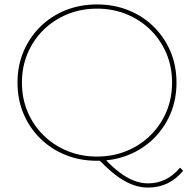

<svg xmlns="http://www.w3.org/2000/svg" viewBox="-20 -723 876 867"><path d="M418 3Q341 3 275.5 -23.5Q210 -50 161.5 -98Q113 -146 86 -210Q59 -274 59 -350Q59 -426 86 -490Q113 -554 161.5 -602Q210 -650 275.5 -676.5Q341 -703 418 -703Q495 -703 560.5 -676.5Q626 -650 674.5 -602Q723 -554 750 -490Q777 -426 777 -350Q777 -274 750 -210Q723 -146 674.5 -98Q626 -50 560.5 -23.5Q495 3 418 3ZM648 124Q621 124 595 116.5Q569 109 541.5 93.5Q514 78 485.5 54Q457 30 425 -3L451 -8Q485 29 518.5 54.5Q552 80 584.5 92.5Q617 105 648 105Q734 105 793 34L807 48Q745 124 648 124ZM418 -16Q490 -16 552 -41.5Q614 -67 660 -112.5Q706 -158 731.5 -218.5Q757 -279 757 -350Q757 -421 731.5 -481.5Q706 -542 660 -587.5Q614 -633 552 -658.5Q490 -684 418 -684Q346 -684 284 -658.5Q222 -633 176 -587.5Q130 -542 104.5 -481.5Q79 -421 79 -350Q79 -279 104.5 -218.5Q130 -158 176 -112.5Q222 -67 284 -41.5Q346 -16 418 -16Z"/></svg>

Font: Montserrat Thin
Style: Regular
Weight: 100
Designer: Julieta Ulanovsky
Foundry: Julieta Ulanovsky
Version: Version 9.000